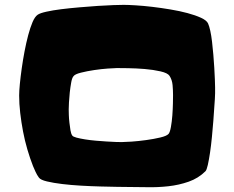

<svg xmlns="http://www.w3.org/2000/svg" viewBox="-20 -780 974 798"><path d="M874 -417Q874 -404.3 874 -392.1Q874 -379.9 873 -368.2Q872.1 -358.4 870.6 -334Q869.1 -309.6 866.7 -277.8Q864.3 -246.1 860.8 -210.9Q857.4 -175.8 853 -146Q848.6 -116.2 843.8 -94.7Q838.9 -73.2 834 -68.4Q804.7 -39.1 764.2 -24.9Q723.6 -10.7 679.7 -5.9Q635.7 -1 591.8 -2Q547.9 -2.9 509.8 -2.9Q497.1 -2.9 466.8 -3.4Q436.5 -3.9 397.9 -4.9Q359.4 -5.9 317.4 -8.3Q275.4 -10.7 238.8 -15.1Q202.1 -19.5 175.3 -25.9Q148.4 -32.2 141.6 -42Q133.8 -52.7 127.9 -65.4Q122.1 -78.1 117.2 -89.8Q104.5 -122.1 93.8 -158.7Q83 -195.3 75.7 -233.9Q68.4 -272.5 64 -310.5Q59.6 -348.6 59.6 -382.8Q59.6 -401.4 62.5 -431.2Q65.4 -460.9 70.3 -495.6Q75.2 -530.3 82 -566.4Q88.9 -602.5 97.2 -633.8Q105.5 -665 115.2 -688Q125 -710.9 136.7 -718.8Q146.5 -725.6 172.9 -731.4Q199.2 -737.3 234.4 -741.7Q269.5 -746.1 309.6 -749.5Q349.6 -752.9 385.7 -755.4Q421.9 -757.8 451.2 -758.8Q480.5 -759.8 494.1 -759.8Q512.7 -759.8 544.4 -757.8Q576.2 -755.9 613.3 -751.5Q650.4 -747.1 688.5 -740.7Q726.6 -734.4 759.3 -725.6Q792 -716.8 815.4 -706.1Q838.9 -695.3 844.7 -682.6Q849.6 -671.9 854 -651.9Q858.4 -631.8 861.3 -606.4Q864.3 -581.1 866.7 -552.7Q869.1 -524.4 870.6 -498.5Q872.1 -472.7 873 -451.2Q874 -429.7 874 -417ZM699.2 -384.8Q699.2 -404.3 697.3 -426.3Q695.3 -448.2 684.6 -464.8Q676.8 -476.6 647 -483.4Q617.2 -490.2 581.5 -493.2Q545.9 -496.1 512.7 -496.6Q479.5 -497.1 465.8 -497.1Q455.1 -497.1 428.2 -495.1Q401.4 -493.2 371.6 -488.8Q341.8 -484.4 316.4 -478Q291 -471.7 285.2 -462.9Q279.3 -456.1 275.9 -437Q272.5 -418 270 -396Q267.6 -374 266.6 -354Q265.6 -334 265.6 -325.2Q265.6 -317.4 266.1 -301.8Q266.6 -286.1 268.6 -269.5Q270.5 -252.9 272.9 -238.3Q275.4 -223.6 280.3 -216.8Q283.2 -211.9 297.9 -208Q312.5 -204.1 333.5 -200.7Q354.5 -197.3 377.9 -195.3Q401.4 -193.4 423.3 -191.9Q445.3 -190.4 462.4 -189.9Q479.5 -189.5 486.3 -189.5Q498 -189.5 526.9 -191.4Q555.7 -193.4 587.4 -197.8Q619.1 -202.1 646 -208.5Q672.9 -214.8 680.7 -223.6Q686.5 -230.5 690.4 -252.4Q694.3 -274.4 696.3 -300.3Q698.2 -326.2 698.7 -350.1Q699.2 -374 699.2 -384.8Z"/></svg>

Font: Slackey
Style: Regular
Weight: 400
Designer: Squid
Foundry: Font Diner, Inc DBA Sideshow
Version: Version 1.000